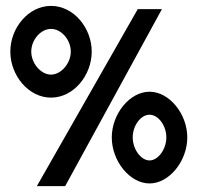

<svg xmlns="http://www.w3.org/2000/svg" viewBox="-20 -611 673 651"><path d="M15 -436C15 -356 76 -280 153 -280C230 -280 291 -356 291 -436C291 -516 230 -591 153 -591C76 -591 15 -516 15 -436ZM86 -436C86 -476 118 -513 153 -513C188 -513 220 -476 220 -436C220 -396 187 -358 153 -358C119 -358 86 -396 86 -436ZM105 20H201L529 -580H447ZM359 -145C359 -65 420 11 487 11C554 11 615 -65 615 -145C615 -225 554 -300 487 -300C420 -300 359 -225 359 -145ZM430 -145C430 -185 457 -222 487 -222C517 -222 544 -185 544 -145C544 -105 516 -67 487 -67C458 -67 430 -105 430 -145Z"/></svg>

Font: Charger Sport
Style: BdNrw
Weight: 700
Designer: Jasper
Foundry: Cannot Into Space Fonts
Version: Version 1.1